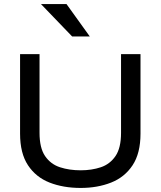

<svg xmlns="http://www.w3.org/2000/svg" viewBox="-20 -916 792 947"><path d="M577 -261V-649H673V-257Q673 -160 634 -101Q595 -42 528 -15.5Q461 11 378 11Q292 11 224.5 -15.5Q157 -42 118 -101Q79 -160 79 -257V-649H175V-261Q175 -186 202.5 -146Q230 -106 276 -91Q322 -76 378 -76Q432 -76 477 -91Q522 -106 549.5 -146Q577 -186 577 -261ZM336 -736 182 -896H308L423 -736Z"/></svg>

Font: Syne Medium
Style: Regular
Weight: 500
Designer: Lucas Descroix
Foundry: Bonjour Monde
Version: Version 2.200; ttfautohint (v1.8.4)